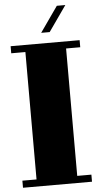

<svg xmlns="http://www.w3.org/2000/svg" viewBox="-65 -1042 559 1081"><g transform="rotate(-5 215.0 -502.0)"><path d="M410 -800H20V-760H100V-40H20V0H410V-40H330V-760H410ZM347 -1004H299L198 -860H246Z"/></g></svg>

Font: Kumar One
Style: Regular
Weight: 400
Designer: Parimal Parmar
Foundry: Indian Type Foundry
Version: Version 1.000;PS 1.000;hotconv 1.0.88;makeotf.lib2.5.647800